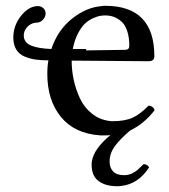

<svg xmlns="http://www.w3.org/2000/svg" viewBox="-20 -457 581 662"><path d="M231 -288.1H276.9V-283.2L411.1 -285.2Q425.8 -285.2 425.8 -298.8Q425.8 -328.6 418.5 -350.3Q411.1 -372.1 398.4 -383.1Q385.7 -394 372.1 -398.9Q358.4 -403.8 342.8 -403.8Q333.5 -403.8 324 -402.1Q314.5 -400.4 299.6 -393.6Q284.7 -386.7 272.5 -375.2Q260.3 -363.8 248.5 -341.1Q236.8 -318.4 231 -288.1ZM475.1 108.9Q487.8 108.9 494.1 120.1Q457 177.7 397.9 184.1Q393.1 185.1 383.8 185.1Q343.8 185.1 319.8 167.2Q295.9 149.4 295.9 110.8Q295.9 103 296.9 99.1Q303.7 55.7 360.8 8.8Q355 9.8 342.8 9.8H326.2Q237.3 3.9 190.2 -53.7Q143.1 -111.3 143.1 -202.1Q143.1 -229 147 -249H145Q120.6 -249 102.1 -251.7Q83.5 -254.4 64.9 -262Q46.4 -269.5 36.1 -286.1Q25.9 -302.7 25.9 -327.1Q25.9 -369.1 52.7 -402.6Q79.6 -436 110.8 -436Q121.1 -436 129.2 -429Q137.2 -421.9 137.2 -410.2Q137.2 -398.9 127.9 -388.9Q118.7 -378.9 106 -378.9Q102.1 -378.9 94.2 -377Q80.6 -372.6 71.3 -360.8Q62 -349.1 62 -335Q62 -310.5 87.2 -300Q112.3 -289.6 157.2 -288.1Q178.7 -353 228.3 -392.6Q277.8 -432.1 331.1 -436Q335 -437 342.8 -437Q512.2 -437 512.2 -263.2Q512.2 -246.1 493.2 -246.1H462.9L227.1 -248Q227.1 -214.8 234.1 -181.9Q241.2 -148.9 255.6 -117.9Q270 -86.9 296.4 -65.7Q322.8 -44.4 356.9 -40Q360.8 -39.1 368.2 -39.1Q410.2 -39.1 436.8 -51Q463.4 -63 492.2 -92.8Q508.8 -91.3 513.2 -77.1Q476.6 -29.8 428.2 -6.8Q391.1 25.4 374.5 49.1Q357.9 72.8 357.9 100.1Q357.9 121.1 369.9 134Q381.8 147 408.2 147Q421.9 147 434.1 141.4Q446.3 135.7 453.6 129.4Q460.9 123 475.1 108.9Z"/></svg>

Font: Common Serif
Style: Regular
Weight: 400
Designer: Philipp H. Poll, Khaled Hosny
Foundry: Stefan Peev, Context Ltd.
Version: Version 1.026